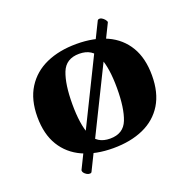

<svg xmlns="http://www.w3.org/2000/svg" viewBox="-118 -683 873 884"><g transform="rotate(-20 318.0 -240.5)"><path d="M37.1 -240.2Q37.1 -324.7 72.8 -381.3Q108.4 -438 172.1 -466.6Q235.8 -495.1 320.8 -495.1Q406.2 -495.1 468.5 -466.6Q530.8 -438 564.7 -381.3Q598.6 -324.7 598.6 -240.2Q598.6 -155.8 564 -99.1Q529.3 -42.5 466.1 -14.2Q402.8 14.2 317.4 14.2Q231.9 14.2 169.2 -14.2Q106.4 -42.5 71.8 -99.1Q37.1 -155.8 37.1 -240.2ZM208.5 -240.2Q208.5 -142.1 231.2 -87.2Q253.9 -32.2 318.8 -32.2Q383.8 -32.2 405.5 -87.2Q427.2 -142.1 427.2 -240.2Q427.2 -338.4 404.5 -393.3Q381.8 -448.2 316.9 -448.2Q252 -448.2 230.2 -393.1Q208.5 -337.9 208.5 -240.2ZM450.7 -563.5Q453.7 -567.9 460.5 -567.9Q466.3 -567.9 471.2 -564.9Q479 -560.5 485.6 -552.5Q492.2 -544.4 491.2 -539.1L184 84Q181.1 87.4 175.7 87.4Q167 87.4 160.1 83Q142.6 71.8 144 59.6Z"/></g></svg>

Font: Gelasio
Style: Regular
Weight: 400
Designer: Eben Sorkin
Foundry: Eben Sorkin
Version: Version 1.008